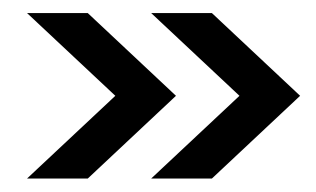

<svg xmlns="http://www.w3.org/2000/svg" viewBox="-20 -353 478 290"><path d="M20.8 -83.3 154.2 -208.3 20.8 -333.3H112.5L245.8 -208.3L112.5 -83.3ZM208.3 -83.3 341.7 -208.3 208.3 -333.3H300L433.3 -208.3L300 -83.3Z"/></svg>

Font: co2trust
Style: Regular
Weight: 400
Designer: Kristian Moeller
Foundry: Dicotype
Version: Version 1.000